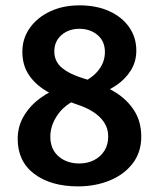

<svg xmlns="http://www.w3.org/2000/svg" viewBox="-20 -666 580 700"><path d="M44.5 -159.5Q44.5 -206.5 67.8 -244.5Q91 -282.5 127.8 -309Q164.5 -335.5 204.5 -348L288.5 -315Q224.5 -293.5 194 -252.8Q163.5 -212 163.5 -168Q163.5 -122 193.5 -96Q223.5 -70 269 -70Q299.5 -70 323.5 -82.5Q347.5 -95 361 -117Q374.5 -139 374.5 -168.5Q374.5 -198 359.2 -220.5Q344 -243 318.2 -259Q292.5 -275 261 -285L241.5 -292Q188.5 -310 147.8 -334.8Q107 -359.5 84.2 -394.5Q61.5 -429.5 61.5 -477.5Q61.5 -526 88.8 -564.2Q116 -602.5 163 -624.5Q210 -646.5 269.5 -646.5Q332 -646.5 378.5 -625.2Q425 -604 451 -566.8Q477 -529.5 477 -481.5Q477 -441 456.8 -409Q436.5 -377 404 -355Q371.5 -333 336 -322.5L255.5 -356.5Q306.5 -372.5 334.5 -404.5Q362.5 -436.5 362.5 -476.5Q362.5 -515.5 335.8 -538.2Q309 -561 269 -561Q230.5 -561 204.2 -538.2Q178 -515.5 178 -478.5Q178 -441 207 -417.8Q236 -394.5 285 -380L304 -374Q358 -356.5 401.2 -329.2Q444.5 -302 469.8 -262Q495 -222 495 -167.5Q495 -111 463.8 -70.2Q432.5 -29.5 380 -8Q327.5 13.5 264.5 13.5Q165.5 13.5 105 -32Q44.5 -77.5 44.5 -159.5Z"/></svg>

Font: Signika Medium
Style: Regular
Weight: 500
Designer: Anna Giedry
Foundry: Anna Giedry
Version: Version 2.000